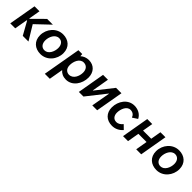

<svg xmlns="http://www.w3.org/2000/svg" viewBox="304 -1874 3419 3419"><g transform="rotate(45 2013.0 -164.5)"><path d="M19 0H144L187 -246H197L334 0H477L312 -273L572 -520H427L207 -301H197L235 -520H110Z M784 8C948 8 1065 -136 1065 -294C1065 -444 960 -528 825 -528C662 -528 543 -385 543 -225C543 -77 646 8 784 8ZM787 -90C718 -90 674 -144 674 -226C674 -315 725 -430 822 -430C892 -430 935 -376 935 -294C935 -204 884 -90 787 -90Z M1089 200H1215L1261 -65C1298 -19 1355 9 1427 9C1586 9 1688 -145 1688 -302C1688 -437 1603 -529 1473 -529C1409 -529 1356 -506 1315 -469C1315 -489 1314 -509 1312 -520H1215ZM1404 -92C1361 -92 1293 -121 1293 -224C1293 -314 1338 -433 1438 -433C1511 -433 1557 -381 1557 -297C1557 -206 1508 -92 1404 -92Z M1746 0H1862L2143 -356H2148L2085 0H2208L2299 -520H2163L1908 -196H1903L1959 -520H1836Z M2588 10C2669 10 2737 -23 2792 -86L2716 -160C2685 -121 2648 -92 2595 -92C2527 -92 2486 -143 2486 -220C2486 -300 2527 -426 2623 -426C2681 -426 2720 -395 2738 -345L2833 -407C2793 -489 2709 -529 2620 -529C2459 -529 2355 -378 2355 -221C2355 -81 2446 10 2588 10Z M3281 -520 3247 -322H3041L3075 -520H2949L2859 0H2985L3023 -222H3229L3191 0H3317L3407 -520Z M3705 8C3869 8 3986 -136 3986 -294C3986 -444 3881 -528 3746 -528C3583 -528 3464 -385 3464 -225C3464 -77 3567 8 3705 8ZM3708 -90C3639 -90 3595 -144 3595 -226C3595 -315 3646 -430 3743 -430C3813 -430 3856 -376 3856 -294C3856 -204 3805 -90 3708 -90Z"/></g></svg>

Font: Fixel Text 20240404 SemiBold
Style: Italic
Weight: 600
Width: 4
Italic angle: -10°
Designer: AlfaBravo + MacPaw
Foundry: Kyrylo Tkachov, Marchela Mozhyna, Serhii Makarenko, Maria Weinstein, Zakhar Kryvoshyya
Version: Version 1.211;Glyphs 3.2 (3225)